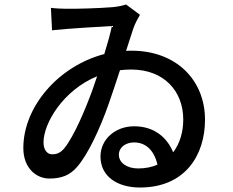

<svg xmlns="http://www.w3.org/2000/svg" viewBox="-20 -793 1040 856"><path d="M596 -42C546 -42 510 -67 510 -103C510 -137 541 -158 578 -158C629 -158 667 -124 682 -59C657 -48 629 -42 596 -42ZM391 -389C363 -312 311 -186 266 -131C247 -109 230 -105 212 -105C192 -105 174 -123 174 -158C174 -244 262 -391 413 -453C406 -431 398 -410 391 -389ZM542 -773C525 -767 502 -763 481 -761C421 -756 313 -753 274 -754C256 -754 231 -755 207 -758L212 -658C287 -666 424 -674 479 -677C472 -644 460 -600 445 -552C239 -498 84 -316 84 -133C84 -43 142 3 200 3C256 3 292 -13 322 -47C372 -103 426 -220 465 -331C482 -380 499 -431 515 -480C531 -482 548 -483 565 -483C711 -483 797 -387 797 -260C797 -205 782 -153 752 -114C725 -180 668 -230 578 -230C494 -230 428 -172 428 -95C428 -8 501 43 604 43C806 43 894 -102 894 -259C894 -436 766 -567 566 -567C558 -567 550 -567 542 -566C555 -606 566 -641 574 -665C582 -688 594 -710 604 -727Z"/></svg>

Font: Noto Sans CJK JP Medium
Style: Regular
Weight: 500
Designer: Ryoko NISHIZUKA (kana & ideographs); Paul D. Hunt (Latin, Greek & Cyrillic); Wenlong ZHANG (bopomofo); Sandoll Communica
Foundry: Adobe Systems Incorporated
Version: Version 1.004;PS 1.004;hotconv 1.0.82;makeotf.lib2.5.63406